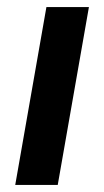

<svg xmlns="http://www.w3.org/2000/svg" viewBox="-20 -522 294 542"><path d="M23 0 111 -502H231L143 0Z"/></svg>

Font: DM Sans 16pt SemiBold
Style: Italic
Weight: 600
Italic angle: -10°
Version: Version 4.004;gftools[0.9.30]